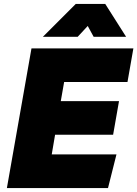

<svg xmlns="http://www.w3.org/2000/svg" viewBox="-20 -956 698 976"><path d="M243 -171H572L529 0H15L140 -710H658L628 -539H306L289 -442H585L555 -271H260ZM621 -769H456L426 -824L375 -769H198L365 -936H515Z"/></svg>

Font: Livvic Black
Style: Italic
Weight: 900
Italic angle: -10°
Designer: Jacques Le Bailly, Baron von Fonthausen
Version: Version 1.001; ttfautohint (v1.8.2)